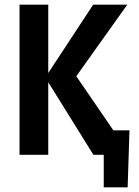

<svg xmlns="http://www.w3.org/2000/svg" viewBox="-20 -658 590 816"><path d="M420.9 0H377L185.1 -308.6V0H63V-638.2H185.1V-347.7L376 -638.2H521L304.2 -334L461.9 -104H530.3L522.5 138.2H420.9Z"/></svg>

Font: Code New Roman
Style: Bold
Weight: 700
Monospace: yes
Designer: Sam Radian
Foundry: Code New Roman
Version: Version 1.508 October 19, 2014